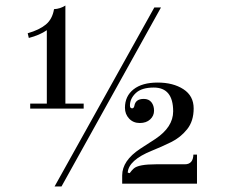

<svg xmlns="http://www.w3.org/2000/svg" viewBox="-20 -683 821 693"><path d="M528 -139Q444 -105 441 -60L448 -58Q456 -69 463 -75Q480 -90 543 -90H647Q677 -90 678 -125H691V-20H421V-50Q421 -103 486 -146Q513 -163 540 -181Q605 -224 605 -281Q605 -367 535 -367Q491 -367 470 -347Q449 -327 449 -302Q449 -292 457 -292Q463 -292 465 -301Q469 -326 499 -326Q517 -326 526.5 -314Q536 -302 536 -283.5Q536 -265 522 -252Q508 -239 484.5 -239Q461 -239 446 -255Q431 -271 431 -294Q431 -336 462 -360.5Q493 -385 549 -385Q605 -385 642 -361Q679 -337 679 -291.5Q679 -246 655.5 -216.5Q632 -187 597.5 -170Q563 -153 528 -139ZM177 -10 537 -656H561L202 -10ZM149 -309V-574Q123 -556 84 -546L80 -563Q122 -575 145.5 -594.5Q169 -614 175 -650Q197 -651 216 -663V-309H282V-291H89V-309Z"/></svg>

Font: Elsie
Style: Regular
Weight: 400
Designer: Alejandro Inler
Foundry: Alejandro Inler
Version: 1.002